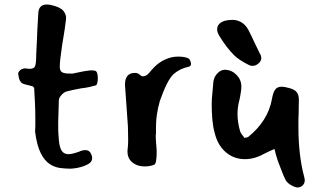

<svg xmlns="http://www.w3.org/2000/svg" viewBox="-20 -738 1416 848"><path d="M291 7Q270 7 246 4Q222 1 199.5 -13.5Q177 -28 160 -61.5Q143 -95 135 -156Q136 -166 136 -181Q136 -196 136 -216Q136 -248 134.5 -281Q133 -314 131 -348Q129 -354 124 -357L104 -362Q80 -367 74 -373Q67 -381 64.5 -390Q62 -399 60 -415Q69 -436 93 -436Q99 -435 103.5 -434.5Q108 -434 110 -434Q131 -434 135 -446Q140 -459 140 -499L143 -559Q144 -598 149 -677Q150 -718 186 -718Q192 -718 196.5 -717.5Q201 -717 205 -716Q246 -707 260 -690Q274 -673 271.5 -652.5Q269 -632 266 -610Q236 -434 247 -429Q247 -421 261 -416Q274 -412 301 -413Q324 -418 341.5 -421.5Q359 -425 371 -426Q373 -427 377.5 -427Q382 -427 387 -427Q399 -427 403 -424Q412 -419 412 -391Q412 -380 409.5 -371Q407 -362 403 -361Q390 -357 374 -353.5Q358 -350 339 -348Q317 -344 301 -340.5Q285 -337 274 -334Q263 -331 252 -319Q241 -307 240 -297L237 -197Q236 -158 240 -119Q243 -86 253 -71.5Q263 -57 283 -57Q298 -57 329 -68Q344 -75 357 -75Q377 -75 384 -54Q387 -47 387 -40Q387 -27 377.5 -19Q368 -11 352 -5Q322 6 291 7Z M620 -3Q602 -3 587 -8Q543 -25 543 -69Q543 -78 544 -81Q545 -88 545.5 -98Q546 -108 546 -121L545 -179L533 -350L532 -364Q532 -416 576 -416Q588 -416 596 -409Q604 -401 611 -401Q625 -401 637 -414Q648 -428 661 -441Q681 -462 709 -475Q737 -488 766 -488Q795 -488 810 -481Q816 -479 820 -470.5Q824 -462 823.5 -454Q823 -446 813 -443Q776 -436 747 -411Q719 -386 686 -292Q677 -261 672.5 -229Q668 -197 669 -148Q668 -146 668 -142.5Q668 -139 668 -135Q668 -128 668.5 -119.5Q669 -111 670 -100Q671 -89 671.5 -80.5Q672 -72 672 -67Q672 -18 662 -11Q644 -3 620 -3Z M1095 -447Q1089 -447 1081 -450Q1057 -462 1040.5 -473Q1024 -484 1014 -494Q980 -528 949 -579Q939 -595 939 -609Q939 -627 955 -638Q971 -649 1000 -650Q1023 -652 1043.5 -641Q1064 -630 1077 -606Q1082 -596 1089.5 -581Q1097 -566 1106 -546L1127 -503Q1134 -492 1134 -481Q1134 -470 1124 -460Q1111 -447 1095 -447ZM1294 90Q1287 90 1278 86Q1251 74 1242 58Q1231 37 1222 11L1209 -22Q1208 -24 1205.5 -32.5Q1203 -41 1198 -57L1195 -70L1192 -80Q1171 -71 1147 -59Q1104 -35 1062 -35Q1013 -35 977 -66Q941 -97 928 -152Q921 -176 918 -208Q915 -240 915 -280Q915 -290 916 -304.5Q917 -319 919 -338L922 -372Q924 -404 951 -423Q961 -430 976 -430Q1005 -428 1025.5 -406.5Q1046 -385 1046 -356Q1046 -346 1044.5 -335.5Q1043 -325 1041 -314Q1037 -292 1035 -287Q1029 -260 1029 -234Q1029 -199 1040 -160Q1042 -152 1049 -143Q1053 -139 1055.5 -135Q1058 -131 1059 -129Q1061 -130 1064 -130Q1067 -130 1069 -131Q1074 -131 1076 -133Q1163 -203 1181 -300Q1186 -330 1195.5 -342.5Q1205 -355 1223 -355Q1237 -355 1258 -349Q1281 -343 1290.5 -331Q1300 -319 1300 -297L1299 -235Q1298 -225 1298 -211Q1298 -197 1298 -177Q1298 -51 1324 45Q1325 50 1325.5 53Q1326 56 1326 58Q1326 72 1316.5 81Q1307 90 1294 90Z"/></svg>

Font: Mansalva
Style: Regular
Weight: 400
Designer: Carolina Short
Foundry: Carolina Short
Version: Version 2.112; ttfautohint (v1.8.4.7-5d5b)